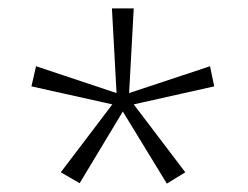

<svg xmlns="http://www.w3.org/2000/svg" viewBox="-20 -779 591 458"><path d="M299 -759 288 -557 481 -621 491 -573 299 -530 422 -368 378 -341 273 -513 170 -342 125 -368 248 -530 55 -573 66 -621 258 -557 247 -759Z"/></svg>

Font: Noto Sans Thaana ExtraLight
Style: Regular
Weight: 200
Designer: David Williams
Foundry: Google Inc.
Version: Version 3.001; ttfautohint (v1.8.4.7-5d5b)